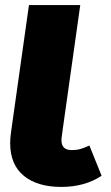

<svg xmlns="http://www.w3.org/2000/svg" viewBox="-20 -716 437 756"><path d="M380 -24Q314 20 221 20Q127 20 73.5 -24Q20 -68 20 -153Q20 -171 23 -192L25 -207L94 -696H296L227 -207L223 -177Q222 -172 222 -164Q222 -125 262 -125Q281 -125 295.5 -129Q310 -133 332 -143Z"/></svg>

Font: FiraGO Heavy
Style: Italic
Weight: 900
Italic angle: -8°
Designer: bBox Type GmbH
Foundry: bBox Type GmbH
Version: Version 1.001